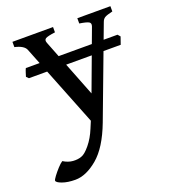

<svg xmlns="http://www.w3.org/2000/svg" viewBox="-154 -548 781 885"><g transform="rotate(-20 236.5 -105.5)"><path d="M473.1 -270.5H22.9L12.2 -281.2Q14.6 -289.1 18.1 -300.3Q21.5 -311.5 25.4 -319.3H475.1L485.8 -307.1ZM489.3 -454.1V-428.2Q460 -421.4 450.2 -415.3Q440.4 -409.2 435.5 -395L272.5 38.6Q231.4 147 174.6 194.8Q117.7 242.7 64.5 242.7Q27.3 242.7 1 233.2Q-25.4 223.6 -25.4 214.4Q-25.4 210 -14.2 194.8Q-2.9 179.7 11.7 163.6Q26.4 147.5 36.6 141.1Q60.1 155.8 84 157.5Q107.9 159.2 126 152.3Q143.6 146.5 168.2 116.7Q192.9 86.9 210 44.9L224.1 11.2L63 -395Q53.7 -418 8.8 -428.2V-454.1H208V-428.2Q170.4 -423.3 160.4 -417Q150.4 -410.6 156.7 -395L270 -106L377.4 -395Q382.8 -410.2 372.6 -416.5Q362.3 -422.9 327.1 -428.2V-454.1Z"/></g></svg>

Font: Gentium Book Plus
Style: Regular
Weight: 400
Designer: Victor Gaultney, Annie Olsen, Iska Routamaa, Becca Hirsbrunner
Foundry: SIL International
Version: Version 6.101